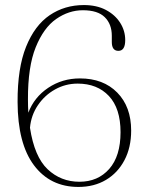

<svg xmlns="http://www.w3.org/2000/svg" viewBox="-20 -729 579 759"><path d="M311.5 -709Q362 -709 398.5 -689.8Q435 -670.5 455 -639Q475 -607.5 475 -570.5Q475 -528 448 -528Q422 -528 422 -563V-587.5Q422 -633.5 394.2 -661Q366.5 -688.5 307.5 -688.5Q252 -688.5 202.2 -654Q152.5 -619.5 121.2 -542.2Q90 -465 90.5 -336Q90.5 -308.5 92 -283.5Q115 -344.5 170.5 -381.8Q226 -419 296 -419Q388.5 -419 443.5 -363Q498.5 -307 498.5 -213Q498.5 -146 472 -95.8Q445.5 -45.5 398.8 -17.8Q352 10 290 10Q178.5 10 114.2 -75.8Q50 -161.5 49.5 -326Q49 -459.5 83 -544Q117 -628.5 176.2 -668.8Q235.5 -709 311.5 -709ZM287 -398.5Q239 -398.5 197.8 -375.5Q156.5 -352.5 129.8 -313Q103 -273.5 98.5 -224Q116 -109.5 168.2 -60Q220.5 -10.5 294 -10.5Q367 -10.5 411.8 -61.2Q456.5 -112 456.5 -206.5Q456.5 -300.5 410.5 -349.5Q364.5 -398.5 287 -398.5Z"/></svg>

Font: Fraunces 9pt Thin
Style: Regular
Weight: 100
Version: Version 1.000;[b76b70a41]